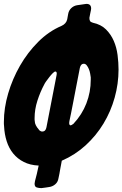

<svg xmlns="http://www.w3.org/2000/svg" viewBox="-34 -849 630 988"><path d="M444 -732Q486 -723 511.5 -697.5Q537 -672 551.5 -638.5Q566 -605 571 -566Q576 -527 576 -491Q576 -418 556 -346.5Q536 -275 498.5 -213Q461 -151 407 -101.5Q353 -52 284 -22Q279 1 275.5 23.5Q272 46 267 68Q264 88 249.5 100Q235 112 215 114Q205 116 202 116L179 119Q166 119 155 115.5Q144 112 144 96Q144 93 146 83Q151 66 155.5 46Q160 26 165 3Q121 1 88.5 -15.5Q56 -32 34 -59Q12 -86 0.5 -122Q-11 -158 -13 -199Q-14 -205 -14 -211Q-14 -217 -14 -222Q-14 -293 8 -368Q30 -443 69 -511Q108 -579 162.5 -633.5Q217 -688 283 -716Q307 -727 312 -750Q314 -758 314.5 -764.5Q315 -771 317 -778Q320 -795 332.5 -807Q345 -819 362 -822L403 -828Q406 -829 411 -829Q435 -829 435 -805Q435 -800 434 -797Q432 -788 430 -778Q428 -768 426 -757Q426 -746 429.5 -740.5Q433 -735 444 -732ZM344 -212Q388 -259 410.5 -317Q433 -375 433 -439V-451Q432 -458 430 -470Q428 -482 423.5 -493Q419 -504 412.5 -512.5Q406 -521 397 -521Q382 -521 377 -500Q368 -454 359.5 -410Q351 -366 344 -329.5Q337 -293 331.5 -265.5Q326 -238 323 -225Q322 -222 322 -216Q322 -204 330 -204Q333 -204 344 -212ZM205 -194Q218 -260 231 -328Q244 -396 257 -462Q258 -465 258 -470Q258 -481 251 -481Q246 -481 237.5 -472.5Q229 -464 220 -452.5Q211 -441 203.5 -430.5Q196 -420 194 -415Q173 -376 158.5 -331Q144 -286 144 -241Q144 -237 144 -233Q144 -229 145 -225Q145 -206 166 -182Q168 -178 173.5 -175Q179 -172 183 -172Q201 -172 205 -194Z"/></svg>

Font: Bangerz 2
Style: Regular
Weight: 400
Designer: vernon adams
Foundry: Vernon Adams
Version: Version 2.10;December 28, 2023;FontCreator 13.0.0.2683 64-bi